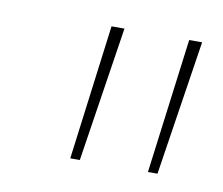

<svg xmlns="http://www.w3.org/2000/svg" viewBox="-42 -729 390 336"><g transform="rotate(10 153.5 -561.0)"><path d="M101 -441 132 -681H155L118 -441ZM239 -441 270 -681H293L256 -441Z"/></g></svg>

Font: Fira Sans Extra Condensed Thin
Style: Italic
Weight: 250
Width: 3
Italic angle: -8°
Designer: Carrois Corporate & Edenspiekermann AG
Foundry: Carrois Corporate GbR & Edenspiekermann AG
Version: Version 4.203